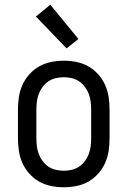

<svg xmlns="http://www.w3.org/2000/svg" viewBox="-20 -785 540 813"><path d="M250 8Q223 8 196 2.5Q169 -3 146 -16Q123 -29 104.5 -49.5Q86 -70 75 -94.5Q64 -119 60 -146Q56 -173 56 -200V-320Q56 -347 60 -374Q64 -401 75 -425.5Q86 -450 104.5 -470.5Q123 -491 146 -504Q169 -517 196 -522.5Q223 -528 250 -528Q277 -528 304 -522.5Q331 -517 354 -504Q377 -491 395.5 -470.5Q414 -450 425 -425.5Q436 -401 440 -374Q444 -347 444 -320V-200Q444 -173 440 -146Q436 -119 425 -94.5Q414 -70 395.5 -49.5Q377 -29 354 -16Q331 -3 304 2.5Q277 8 250 8ZM250 -62Q267 -62 284 -66Q301 -70 315 -79.5Q329 -89 339.5 -103Q350 -117 356 -133Q362 -149 364 -166Q366 -183 366 -200V-320Q366 -337 364 -354Q362 -371 356 -387Q350 -403 339.5 -417Q329 -431 315 -440.5Q301 -450 284 -454Q267 -458 250 -458Q233 -458 216 -454Q199 -450 185 -440.5Q171 -431 160.5 -417Q150 -403 144 -387Q138 -371 136 -354Q134 -337 134 -320V-200Q134 -183 136 -166Q138 -149 144 -133Q150 -117 160.5 -103Q171 -89 185 -79.5Q199 -70 216 -66Q233 -62 250 -62ZM262 -580 132 -715 193 -765 312 -620Z"/></svg>

Font: Iosevka Fuck
Style: Regular
Weight: 400
Monospace: yes
Designer: Belleve Invis
Foundry: Belleve Invis
Version: Version 28.0.7; ttfautohint (v1.8.3)